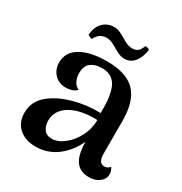

<svg xmlns="http://www.w3.org/2000/svg" viewBox="-165 -809 889 940"><g transform="rotate(30 279.5 -339.0)"><path d="M551 -52Q551 -26 528 -8Q505 10 469 10Q420 10 395 -23.5Q370 -57 369 -132Q339 -67 287 -28Q235 11 168 11Q110 11 74.5 -20.5Q39 -52 39 -106Q39 -169 87 -210Q135 -251 210 -272Q285 -293 363 -291V-316Q363 -403 339 -444Q315 -485 259 -485Q221 -485 197.5 -467Q174 -449 174 -408Q174 -385 183 -365Q192 -345 213 -335Q203 -324 186.5 -318.5Q170 -313 152 -313Q112 -313 87.5 -339.5Q63 -366 63 -404Q63 -463 117 -494.5Q171 -526 266 -526Q374 -526 424.5 -474.5Q475 -423 475 -310V-126Q475 -73 509 -73Q517 -73 525.5 -77Q534 -81 539 -89Q551 -73 551 -52ZM366 -253Q331 -255 295 -249.5Q259 -244 233 -232Q198 -217 178.5 -191.5Q159 -166 159 -132Q159 -102 173.5 -82Q188 -62 218 -62Q251 -62 285.5 -88.5Q320 -115 343 -159Q366 -203 366 -253ZM330 -579Q313 -579 298 -585.5Q283 -592 265 -603Q246 -614 233 -619.5Q220 -625 206 -625Q164 -625 145 -584H143Q132 -584 120 -594Q125 -643 150.5 -666Q176 -689 210 -689Q227 -689 241.5 -683Q256 -677 276 -665Q294 -654 308 -648Q322 -642 338 -642Q359 -642 370 -652.5Q381 -663 389 -684Q398 -684 403.5 -682.5Q409 -681 413 -676Q407 -632 385.5 -605.5Q364 -579 330 -579Z"/></g></svg>

Font: Arima Madurai
Style: Bold
Weight: 700
Designer: Joana Correia and Natanael Gama
Foundry: NDISCOVER
Version: Version 1.019